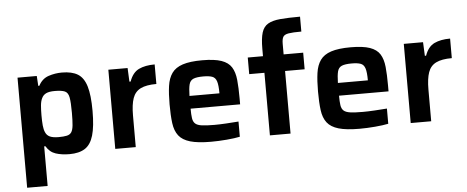

<svg xmlns="http://www.w3.org/2000/svg" viewBox="-57 -888 2997 1232"><g transform="rotate(-5 1441.5 -271.5)"><path d="M71 199V-510H195L199 -446H206Q229 -490 271 -504Q313 -518 357 -518Q421 -518 459 -495Q497 -472 514.5 -415Q532 -358 532 -256Q532 -155 515 -97.5Q498 -40 460.5 -16Q423 8 361 8Q311 8 272.5 -4.5Q234 -17 211 -56H203V199ZM301 -107Q334 -107 354 -111.5Q374 -116 383.5 -130.5Q393 -145 396 -174.5Q399 -204 399 -255Q399 -323 393 -354.5Q387 -386 366 -395Q345 -404 301 -404Q265 -404 245.5 -394.5Q226 -385 217 -365Q208 -347 205.5 -319.5Q203 -292 203 -255Q203 -217 205.5 -190.5Q208 -164 216 -146Q225 -125 245 -116Q265 -107 301 -107Z M656 0V-510H780L784 -422H792Q812 -479 853 -498.5Q894 -518 955 -518V-392Q890 -392 853.5 -374Q817 -356 802.5 -315Q788 -274 788 -204V0Z M1273 8Q1188 8 1138.5 -6.5Q1089 -21 1065 -52Q1041 -83 1034.5 -133Q1028 -183 1028 -254Q1028 -323 1035 -372.5Q1042 -422 1065 -454.5Q1088 -487 1135 -502.5Q1182 -518 1261 -518Q1340 -518 1384.5 -502.5Q1429 -487 1449 -455Q1469 -423 1474 -373Q1479 -323 1479 -254V-215H1160Q1160 -177 1163.5 -153.5Q1167 -130 1180.5 -118Q1194 -106 1223 -102Q1252 -98 1304 -98Q1335 -98 1379 -100.5Q1423 -103 1459 -106V-8Q1426 -1 1373.5 3.5Q1321 8 1273 8ZM1160 -297H1353Q1353 -349 1345 -374Q1337 -399 1316.5 -406.5Q1296 -414 1259 -414Q1216 -414 1195 -405Q1174 -396 1167.5 -371Q1161 -346 1160 -297Z M1652 0V-403H1554V-510H1652V-557Q1652 -624 1663.5 -661.5Q1675 -699 1704 -716Q1733 -733 1783.5 -737.5Q1834 -742 1911 -742V-646Q1855 -646 1828.5 -641.5Q1802 -637 1793.5 -623Q1785 -609 1785 -578V-510H1911V-403H1785V0Z M2229 8Q2144 8 2094.5 -6.5Q2045 -21 2021 -52Q1997 -83 1990.5 -133Q1984 -183 1984 -254Q1984 -323 1991 -372.5Q1998 -422 2021 -454.5Q2044 -487 2091 -502.5Q2138 -518 2217 -518Q2296 -518 2340.5 -502.5Q2385 -487 2405 -455Q2425 -423 2430 -373Q2435 -323 2435 -254V-215H2116Q2116 -177 2119.5 -153.5Q2123 -130 2136.5 -118Q2150 -106 2179 -102Q2208 -98 2260 -98Q2291 -98 2335 -100.5Q2379 -103 2415 -106V-8Q2382 -1 2329.5 3.5Q2277 8 2229 8ZM2116 -297H2309Q2309 -349 2301 -374Q2293 -399 2272.5 -406.5Q2252 -414 2215 -414Q2172 -414 2151 -405Q2130 -396 2123.5 -371Q2117 -346 2116 -297Z M2559 0V-510H2683L2687 -422H2695Q2715 -479 2756 -498.5Q2797 -518 2858 -518V-392Q2793 -392 2756.5 -374Q2720 -356 2705.5 -315Q2691 -274 2691 -204V0Z"/></g></svg>

Font: Saira SemiBold
Style: Regular
Weight: 600
Designer: Hector Gatti with collaboration of the Omnibus-Type team
Foundry: Omnibus-Type
Version: Version 1.100; ttfautohint (v1.8.3)